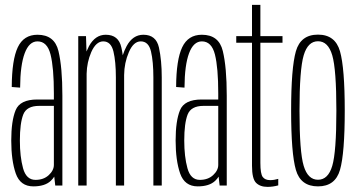

<svg xmlns="http://www.w3.org/2000/svg" viewBox="-20 -742 1430 768"><path d="M201 0 197 -35.5Q191.5 -26.5 183 -18.5Q159.5 3.5 113.5 3.5Q61 3.5 43 -48.2Q25 -100 25 -180Q25 -258.5 42.5 -301.2Q60 -344 129 -344H195.5V-368.5Q195.5 -471 182.2 -523.8Q169 -576.5 130 -576.5Q96.5 -576.5 78.8 -529Q61 -481.5 60.5 -391.5L27 -394Q27.5 -503 51.2 -553Q75 -603 130 -603Q198 -603 213.8 -538Q229.5 -473 229.5 -359.5V0ZM195.5 -82.5V-318.5H136.5Q86.5 -318.5 73 -283.8Q59.5 -249 59.5 -180Q59.5 -115.5 72.2 -69Q85 -22.5 122 -22.5Q154.5 -22.5 175 -41.5Q195.5 -60.5 195.5 -82.5Z M293 0V-597.5H324L326 -536Q330.5 -547 336 -557.5Q361 -603 403 -603Q454.5 -603 465.5 -552Q469 -537 471 -521Q477 -539.5 486.5 -557.5Q511 -603 553.5 -603Q604.5 -603 615.8 -551.8Q627 -500.5 627 -432.5V0H593.5V-432Q593.5 -495.5 584 -536Q574.5 -576.5 543 -576.5Q514 -576.5 495.5 -533.5Q477 -490.5 476.5 -442Q476.5 -437.5 476.5 -432.5V0H443.5V-432Q443.5 -495.5 433.8 -536Q424 -576.5 393 -576.5Q364 -576.5 345 -533.5Q327.5 -493 326.5 -447V0Z M858.5 0 854.5 -35.5Q849 -26.5 840.5 -18.5Q817 3.5 771 3.5Q718.5 3.5 700.5 -48.2Q682.5 -100 682.5 -180Q682.5 -258.5 700 -301.2Q717.5 -344 786.5 -344H853V-368.5Q853 -471 839.8 -523.8Q826.5 -576.5 787.5 -576.5Q754 -576.5 736.2 -529Q718.5 -481.5 718 -391.5L684.5 -394Q685 -503 708.8 -553Q732.5 -603 787.5 -603Q855.5 -603 871.2 -538Q887 -473 887 -359.5V0ZM853 -82.5V-318.5H794Q744 -318.5 730.5 -283.8Q717 -249 717 -180Q717 -115.5 729.8 -69Q742.5 -22.5 779.5 -22.5Q812 -22.5 832.5 -41.5Q853 -60.5 853 -82.5Z M1050 5.5Q1020.5 5.5 1004.2 -10.8Q988 -27 988 -79V-571H925V-597.5H988V-722.5H1021.5V-597.5H1110V-571H1021.5V-90.5Q1021.5 -46.5 1031 -34Q1040.5 -21.5 1060.5 -21.5Q1076.5 -21.5 1093 -26.5V-0.5Q1071.5 5.5 1050 5.5Z M1252 3.5Q1182.5 3.5 1163.5 -62.5Q1144.5 -128.5 1144.5 -299.5Q1144.5 -470 1163.5 -536.8Q1182.5 -603.5 1252 -603.5Q1321 -603.5 1340 -536.8Q1359 -470 1359 -299.5Q1359 -128.5 1340 -62.5Q1321 3.5 1252 3.5ZM1252 -23Q1292.5 -23 1309 -78.5Q1325.5 -134 1325.5 -299Q1325.5 -464.5 1309 -520.8Q1292.5 -577 1252 -577Q1211.5 -577 1194.8 -520.8Q1178 -464.5 1178 -299Q1178 -134 1194.8 -78.5Q1211.5 -23 1252 -23Z"/></svg>

Font: Anybody Condensed ExtraLight
Style: Regular
Weight: 200
Width: 3
Designer: Tyler Finck
Foundry: Etcetera Type Company
Version: Version 1.010; ttfautohint (v1.8.3) -l 8 -r 50 -G 200 -x 14 